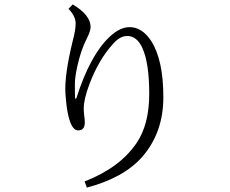

<svg xmlns="http://www.w3.org/2000/svg" viewBox="-20 -810 1040 870"><path d="M477.5 -644Q523.4 -687 567.4 -687Q623.5 -687 664.6 -625Q720.2 -539.1 720.2 -369.1Q720.2 -208.5 623.5 -98.1Q539.1 -3.4 373.5 40L363.3 12.2Q523.9 -50.3 599.6 -163.1Q656.2 -247.1 656.2 -384.8Q656.2 -523.4 625.5 -591.8Q600.6 -647 556.2 -647Q522.5 -647 490.2 -608.9Q427.7 -540 385.3 -429.2Q359.4 -359.9 359.4 -319.3Q359.4 -307.1 361.3 -289.1Q364.3 -268.1 364.3 -255.4Q364.3 -219.2 334.5 -219.2Q316.4 -219.2 304.2 -243.2Q283.2 -284.2 276.4 -386.2Q271.5 -469.2 309.6 -625Q322.8 -673.8 322.8 -704.1Q322.8 -736.3 290.5 -770L309.6 -790Q390.6 -741.7 390.6 -687Q390.6 -669.9 372.6 -633.8Q346.2 -582 330.6 -510.7Q319.3 -460.4 319.3 -429.2Q319.3 -382.8 320.3 -362.8L325.7 -363.8Q388.2 -561 477.5 -644Z"/></svg>

Font: I.MingCP
Style: Regular
Weight: 400
Designer: I.Font Project
Version: Version 8.000; Sep 06, 2022